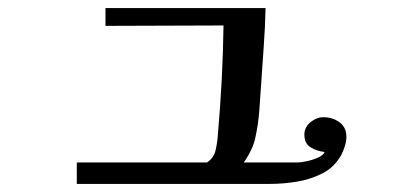

<svg xmlns="http://www.w3.org/2000/svg" viewBox="-20 -477 1040 475"><path d="M837 -138Q837 -128 833 -115Q829 -102 824 -93Q807 -63 777.5 -48Q748 -33 714 -27.5Q680 -22 648 -22H170V-75H492Q509 -86 513.5 -106Q518 -126 519 -144Q525 -212 528.5 -279.5Q532 -347 533 -414L241 -413V-457H637Q636 -410 632.5 -362.5Q629 -315 626 -268Q624 -236 621.5 -203Q619 -170 612 -138Q609 -122 601 -105.5Q593 -89 583 -75H715Q723 -75 738 -78Q753 -81 766.5 -87Q780 -93 783 -101Q764 -103 748.5 -112.5Q733 -122 733 -144Q733 -162 748 -174.5Q763 -187 780 -187Q803 -187 820 -174.5Q837 -162 837 -138Z"/></svg>

Font: Kaisei Decol
Style: Bold
Weight: 700
Designer: Font-Kai, 金井和夫
Foundry: KAZUO KANAI
Version: Version 5.003